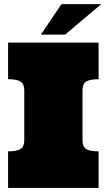

<svg xmlns="http://www.w3.org/2000/svg" viewBox="-20 -930 528 950"><path d="M20 0V-181.2Q63 -181.2 81.5 -192.6Q100.1 -204.1 100.1 -235.8V-482.9Q100.1 -515.1 81.5 -526.6Q63 -538.1 20 -538.1V-719.2H467.8V-538.1Q424.8 -538.1 406.5 -526.6Q388.2 -515.1 388.2 -482.9V-235.8Q388.2 -204.1 406.5 -192.6Q424.8 -181.2 467.8 -181.2V0ZM481 -909.7 302.2 -758.8H182.1L284.2 -909.7Z"/></svg>

Font: Ultra
Style: Regular
Weight: 400
Designer: Astigmatic (AOETI)
Foundry: Astigmatic (AOETI)
Version: Version 1.000